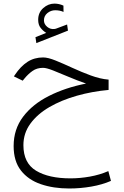

<svg xmlns="http://www.w3.org/2000/svg" viewBox="-20 -716 694 1073"><path d="M238.3 -532.2Q220.2 -543.5 206.8 -560.5Q193.4 -577.6 193.4 -605.5Q193.4 -645.5 221.4 -670.7Q249.5 -695.8 284.2 -695.8Q310.1 -695.8 334.5 -684.6L335 -649.4Q322.8 -654.8 311.3 -656.7Q299.8 -658.7 288.6 -658.7Q264.6 -658.7 245.1 -643.1Q225.6 -627.4 225.6 -602.1Q225.6 -581.1 243.9 -565.9Q262.2 -550.8 285.6 -554.2Q288.1 -554.2 290.5 -555.2Q293 -556.2 294.9 -556.6L355 -579.1L359.9 -544.9L183.1 -475.1L178.2 -508.3ZM586.9 -271V-213.4Q494.6 -205.1 409.2 -180.9Q323.7 -156.7 256.3 -117.7Q189 -78.6 149.9 -25.1Q110.8 28.3 110.8 95.2Q110.8 195.3 181.6 238Q252.4 280.8 374 280.8Q426.3 280.8 481.7 271Q537.1 261.2 585.4 240.2L600.1 294.9Q552.2 315.9 490.7 326.7Q429.2 337.4 366.7 337.4Q278.3 337.4 208 313.2Q137.7 289.1 96.9 236.8Q56.2 184.6 56.2 100.1Q56.2 6.3 109.1 -63.7Q162.1 -133.8 253.7 -179.9Q345.2 -226.1 460.9 -249Q410.2 -266.6 362.1 -287.1Q314 -307.6 276.6 -322.3Q239.3 -336.9 220.7 -336.9Q186 -336.9 161.4 -319.3Q136.7 -301.8 115.7 -275.9L106.9 -265.1L57.6 -289.1L63.5 -297.9Q95.2 -345.2 133.3 -370.1Q171.4 -395 221.2 -395Q248 -395 290.8 -377.7Q333.5 -360.4 384.3 -336.9Q435.1 -313.5 487.5 -294.2Q540 -274.9 586.9 -271Z"/></svg>

Font: Vazirmatn RD UI FD ExtraLight
Style: Regular
Weight: 200
Designer: Saber Rastikerdar
Foundry: Saber Rastikerdar
Version: Version 33.003